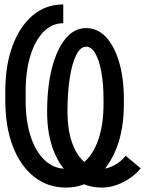

<svg xmlns="http://www.w3.org/2000/svg" viewBox="-20 -834 656 868"><path d="M369 -707Q421 -707 459 -666.5Q497 -626 518.5 -553.5Q540 -481 540 -384V-363Q540 -250 507 -165Q474 -80 415.5 -33Q357 14 278 14Q196 14 134 -35Q72 -84 38 -172.5Q4 -261 4 -379V-421Q4 -539 37 -627.5Q70 -716 128.5 -765Q187 -814 266 -814V-729Q215 -729 177 -690.5Q139 -652 117.5 -582.5Q96 -513 96 -421V-379Q96 -287 118.5 -217.5Q141 -148 182.5 -109.5Q224 -71 278 -71Q329 -71 367 -107Q405 -143 426.5 -209Q448 -275 448 -363V-384Q448 -456 438 -509.5Q428 -563 410.5 -593Q393 -623 369 -623Q344 -623 325 -586Q306 -549 295.5 -482.5Q285 -416 285 -328Q285 -251 304.5 -193Q324 -135 359.5 -103Q395 -71 441 -71Q467 -71 497 -87Q527 -103 548 -130L616 -73Q584 -34 536 -10Q488 14 441 14Q367 14 311 -29Q255 -72 224 -148.5Q193 -225 193 -328Q193 -442 215 -527Q237 -612 276.5 -659.5Q316 -707 369 -707Z"/></svg>

Font: Victor Mono SemiBold
Style: Regular
Weight: 600
Monospace: yes
Designer: Rune Bjørnerås
Version: Version 1.561;gftools[0.9.30]